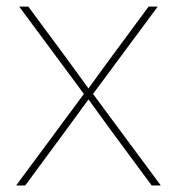

<svg xmlns="http://www.w3.org/2000/svg" viewBox="-20 -566 540 586"><path d="M29.3 0 242.2 -287.6V-271L38.6 -545.9H66.4L181.2 -390.6Q199.7 -365.2 218.3 -339.8Q236.8 -314.5 255.4 -288.6H244.6Q263.2 -314.5 281.7 -339.8Q300.3 -365.2 318.8 -390.6L433.6 -545.9H461.4L257.8 -271V-287.6L470.7 0H442.9L310.1 -179.7Q293.5 -202.6 277.3 -225.1Q261.2 -247.6 244.6 -270H255.4Q238.8 -247.6 222.7 -225.1Q206.5 -202.6 189.5 -179.7L57.1 0Z"/></svg>

Font: Inter Thin
Style: Regular
Weight: 250
Designer: Rasmus Andersson
Foundry: rsms
Version: Version 4.001;git-66647c0bb